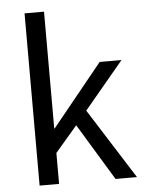

<svg xmlns="http://www.w3.org/2000/svg" viewBox="-55 -840 663 884"><g transform="rotate(-5 276.0 -398.0)"><path d="M92 -796H182V-256H184L417 -543H518L336 -325L542 0H443L284 -262L182 -143V0H92Z"/></g></svg>

Font: SpoqaHanSans-Regular
Style: Regular
Weight: 400
Designer: [Spoqa Han Sans] Dong-huui Kim \uAE40 \uB3D9 \uD718  Younghwa Kang \uAC15 \uC601 \uD654  [Noto Sans] Ryoko NISHIZUKA \u8
Foundry: Spoqa (http://www.spoqa-han-sans.com)
Version: Version 2.000